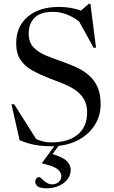

<svg xmlns="http://www.w3.org/2000/svg" viewBox="-20 -762 601 1014"><path d="M226.5 232.5Q193 232.5 179.5 222.5Q166 212.5 166 198Q166 188.5 171.5 181Q177 173.5 188 173.5Q192 173.5 201.2 183Q210.5 192.5 224.5 202Q238.5 211.5 255.5 211.5Q275.5 211.5 289.8 199.2Q304 187 304 167.5Q304 149 284.5 132Q265 115 202 101V98.5L266.5 10.5Q261 10.5 255.5 10.5Q204.5 10.5 165 3.2Q125.5 -4 83.5 -21.5L40.5 -211.5H55L171 -27.5Q191 -19 210.2 -14.5Q229.5 -10 251 -10Q340 -10 390 -51Q440 -92 440 -167Q440 -211.5 421.8 -240.8Q403.5 -270 373.8 -289.2Q344 -308.5 308.5 -322.2Q273 -336 238 -349.5Q191.5 -367.5 152.2 -389Q113 -410.5 89.2 -444.5Q65.5 -478.5 65.5 -533Q65.5 -622 126.5 -673.8Q187.5 -725.5 291.5 -725.5Q354 -725.5 407.5 -706L449 -742H457.5L487 -511L475 -509L397.5 -649Q368.5 -671.5 333 -685.5Q297.5 -699.5 259 -699.5Q193.5 -699.5 162.5 -668.2Q131.5 -637 131.5 -585.5Q131.5 -538.5 157.5 -511.5Q183.5 -484.5 225.2 -467.8Q267 -451 314 -434.5Q349.5 -422 384.5 -406Q419.5 -390 448.2 -365.5Q477 -341 494.2 -304Q511.5 -267 511.5 -212Q511.5 -151.5 482 -104Q452.5 -56.5 402 -27.2Q351.5 2 289 8.5L257.5 52Q316.5 69.5 335 90.8Q353.5 112 353.5 135Q353.5 163 336 185.2Q318.5 207.5 289.5 220Q260.5 232.5 226.5 232.5Z"/></svg>

Font: Newsreader 72pt
Style: Regular
Weight: 400
Designer: Hugues Gentile
Foundry: Production Type
Version: Version 1.003; ttfautohint (v1.8.3)